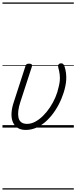

<svg xmlns="http://www.w3.org/2000/svg" viewBox="-20 -1030 616 1550"><path d="M188 19Q148 19 122 2Q96 -15 83.5 -45Q71 -75 73 -116Q75 -157 91 -205L185 -495Q188 -506 194 -511Q200 -516 214 -516Q231 -516 236 -509.5Q241 -503 237 -491L144 -206Q132 -169 128 -137.5Q124 -106 129 -81.5Q134 -57 151 -43.5Q168 -30 199 -30Q232 -30 264.5 -47.5Q297 -65 327.5 -95Q358 -125 383.5 -163.5Q409 -202 427 -244Q445 -286 453 -326Q460 -352 462.5 -376.5Q465 -401 462 -428Q459 -455 450 -487Q448 -497 450 -504Q452 -511 458.5 -515Q465 -519 474 -519Q484 -519 490.5 -512.5Q497 -506 502 -490Q510 -465 513 -438.5Q516 -412 514.5 -385Q513 -358 507 -332Q497 -284 476.5 -234.5Q456 -185 426.5 -139.5Q397 -94 359.5 -58Q322 -22 278.5 -1.5Q235 19 188 19ZM0 490H576V500H0ZM0 -20H576V0H0ZM0 -505H576V-500H0ZM0 -1010H576V-1000H0Z"/></svg>

Font: Playwrite AU VIC Guides
Style: Regular
Weight: 400
Designer: Veronika Burian, José Scaglione
Foundry: TypeTogether
Version: Version 1.003